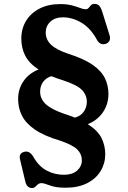

<svg xmlns="http://www.w3.org/2000/svg" viewBox="-20 -734 642 964"><path d="M189 185.5Q177.5 185.5 170.5 191.5Q163.5 197.5 157 203.8Q150.5 210 141 210Q114.5 210 107 177L80.5 66Q73.5 36 101 28.5Q127.5 21 146 51Q174 101 214 122.2Q254 143.5 301 143.5Q343 143.5 366.8 122.8Q390.5 102 391 71.5Q391 40 368.5 17Q346 -6 280 -28.5Q200.5 -52 155 -83.5Q109.5 -115 90.2 -153.5Q71 -192 71 -237Q71 -287 97.8 -326.2Q124.5 -365.5 173.5 -385Q125.5 -416.5 106.2 -455.2Q87 -494 87 -539.5Q87 -590.5 111.2 -629.8Q135.5 -669 179.2 -691.2Q223 -713.5 282 -713.5Q316.5 -713.5 341 -707Q365.5 -700.5 382 -694Q398.5 -687.5 410 -687.5Q419.5 -687.5 425 -694.2Q430.5 -701 436.8 -707.8Q443 -714.5 454.5 -714.5Q469 -714.5 477.8 -705.5Q486.5 -696.5 494 -673L530 -557.5Q535.5 -540.5 529 -528.5Q522.5 -516.5 507.5 -513Q481.5 -507 466.5 -534.5Q435 -592.5 389.2 -619.8Q343.5 -647 296 -647Q256 -647 232.8 -625Q209.5 -603 209.5 -571Q209.5 -535.5 235.8 -510Q262 -484.5 321.5 -464.5Q400.5 -439.5 444.8 -408.8Q489 -378 506.8 -341.2Q524.5 -304.5 524.5 -261.5Q524 -210 496.8 -170.2Q469.5 -130.5 421 -110.5Q470.5 -79 489.5 -41.2Q508.5 -3.5 508.5 41.5Q508 87.5 484.8 125.5Q461.5 163.5 417 186Q372.5 208.5 309 208.5Q260 208.5 230.2 197Q200.5 185.5 189 185.5ZM305.5 -161.5Q333 -153 356 -143.5Q384.5 -151 400 -172.5Q415.5 -194 416 -222.5Q416 -256.5 391.8 -282Q367.5 -307.5 296 -331Q264.5 -340.5 238 -351.5Q211.5 -343.5 196.5 -322.8Q181.5 -302 181.5 -274Q181.5 -236.5 211 -210Q240.5 -183.5 305.5 -161.5Z"/></svg>

Font: Fraunces 9pt S100 SemiBold
Style: Regular
Weight: 600
Version: Version 1.000; ttfautohint (v1.8.3)